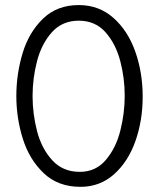

<svg xmlns="http://www.w3.org/2000/svg" viewBox="-20 -721 620 751"><path d="M43.9 -345.2Q43.9 -431.6 68.4 -512.9Q92.8 -594.2 147.9 -647.7Q203.1 -701.2 288.1 -701.2Q367.2 -701.2 423.8 -650.9Q480.5 -600.6 509.3 -518.8Q538.1 -437 538.1 -342.8Q538.1 -250 509.8 -169.4Q481.4 -88.9 426.3 -39.6Q371.1 9.8 294.9 9.8Q207 9.8 150.9 -43.7Q94.7 -97.2 69.3 -178.2Q43.9 -259.3 43.9 -345.2ZM467.8 -346.2Q467.8 -416 450.2 -482.9Q432.6 -549.8 392.6 -595Q352.5 -640.1 288.1 -640.1Q223.6 -640.1 183.1 -595Q142.6 -549.8 125 -482.4Q107.4 -415 107.4 -345.2Q107.4 -275.4 125 -207.8Q142.6 -140.1 184.1 -94.5Q225.6 -48.8 292 -48.8Q354.5 -48.8 394 -95.5Q433.6 -142.1 450.7 -210.2Q467.8 -278.3 467.8 -346.2Z"/></svg>

Font: Acari Sans Light
Style: Regular
Weight: 300
Designer: Alfredo Marco Pradil and Stefan Peev
Foundry: Hanken Design Co.
Version: Version 1.045;January 11, 2019;FontCreator 11.5.0.2425 64-bi